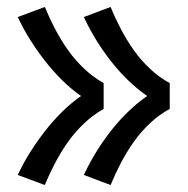

<svg xmlns="http://www.w3.org/2000/svg" viewBox="-20 -616 540 552"><path d="M298 -84 221 -113Q237 -147 256 -178Q275 -209 297.5 -238Q320 -267 346.5 -293Q373 -319 403 -340Q373 -361 346.5 -387Q320 -413 297.5 -442Q275 -471 256 -502Q237 -533 221 -567L298 -596Q311 -564 327.5 -532.5Q344 -501 364.5 -472Q385 -443 411 -418.5Q437 -394 468 -377V-303Q437 -286 411 -261.5Q385 -237 364.5 -208Q344 -179 327.5 -147.5Q311 -116 298 -84ZM109 -84 31 -113Q47 -147 66.5 -178Q86 -209 108.5 -238Q131 -267 157 -293Q183 -319 213 -340Q183 -361 157 -387Q131 -413 108.5 -442Q86 -471 66.5 -502Q47 -533 31 -567L109 -596Q122 -564 138.5 -532.5Q155 -501 175.5 -472Q196 -443 222 -418.5Q248 -394 278 -377V-303Q248 -286 222 -261.5Q196 -237 175.5 -208Q155 -179 138.5 -147.5Q122 -116 109 -84Z"/></svg>

Font: Iosevka SS04 Semibold
Style: Regular
Weight: 600
Monospace: yes
Designer: Belleve Invis
Foundry: Belleve Invis
Version: Version 19.0.0; ttfautohint (v1.8.4)